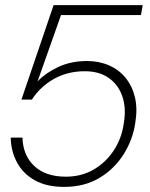

<svg xmlns="http://www.w3.org/2000/svg" viewBox="-20 -720 586 752"><path d="M231 12Q163 12 117 -13.5Q71 -39 47 -83Q23 -127 22 -181H68Q70 -111 114.5 -69.5Q159 -28 238 -28Q299 -28 347 -56Q395 -84 426 -131.5Q457 -179 465 -238Q475 -297 459 -343Q443 -389 405.5 -415Q368 -441 312 -441Q245 -441 191.5 -411Q138 -381 105 -330H64L190 -700H539L532 -661H219L127 -401Q158 -434 208 -457.5Q258 -481 321 -481Q368 -481 407 -464Q446 -447 472 -415Q498 -383 508.5 -339Q519 -295 510 -240Q501 -175 465 -117Q429 -59 370 -23.5Q311 12 231 12Z"/></svg>

Font: DM Sans 36pt ExtraLight
Style: Italic
Weight: 250
Italic angle: -10°
Designer: Colophon Foundry, Jonny Pinhorn
Foundry: Colophon Foundry
Version: Version 4.004;gftools[0.9.30]